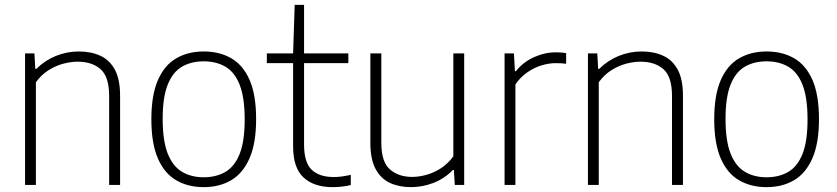

<svg xmlns="http://www.w3.org/2000/svg" viewBox="-20 -760 3438 789"><path d="M83 0V-540.5H121.5L125 -477H129.5Q164 -511.5 209.2 -530Q254.5 -548.5 304 -548.5Q354 -548.5 392.2 -531Q430.5 -513.5 452 -473.8Q473.5 -434 473.5 -366.5V0H428.5V-365.5Q428.5 -444.5 393.5 -475.5Q358.5 -506.5 299 -506.5Q272 -506.5 241 -498.5Q210 -490.5 180.2 -472Q150.5 -453.5 127.5 -422V0Z M817 9Q752.5 9 704 -19.2Q655.5 -47.5 628.8 -109Q602 -170.5 602 -270Q602 -369 628.8 -430.5Q655.5 -492 704 -520.2Q752.5 -548.5 817 -548.5Q882 -548.5 930.5 -520.5Q979 -492.5 1005.8 -431.2Q1032.5 -370 1032.5 -270Q1032.5 -171.5 1005.5 -109.8Q978.5 -48 930.2 -19.5Q882 9 817 9ZM817 -31.5Q868.5 -31.5 906.5 -53.8Q944.5 -76 965 -128Q985.5 -180 985.5 -269Q985.5 -359 965 -411.2Q944.5 -463.5 906.5 -485.8Q868.5 -508 817 -508Q766 -508 728 -486Q690 -464 669.2 -412.2Q648.5 -360.5 648.5 -271.5Q648.5 -181.5 669.2 -129Q690 -76.5 728 -54Q766 -31.5 817 -31.5Z M1346.5 9Q1270.5 9 1227.5 -30.5Q1184.5 -70 1184.5 -158.5V-540.5L1191 -740H1229.5V-166Q1229.5 -92.5 1260.8 -62.5Q1292 -32.5 1352 -32.5Q1368 -32.5 1384.8 -34.8Q1401.5 -37 1421.5 -41.5V0.5Q1402 5 1383.8 7Q1365.5 9 1346.5 9ZM1076.5 -500.5V-540.5H1411.5V-500.5Z M1669 9Q1620.5 9 1582.8 -8.2Q1545 -25.5 1523.5 -65.5Q1502 -105.5 1502 -172.5V-540.5H1547V-173Q1547 -94.5 1582.5 -63.8Q1618 -33 1674 -33Q1701.5 -33 1732.2 -41.5Q1763 -50 1791.8 -68.5Q1820.5 -87 1843 -117.5V-540.5H1887.5V0H1849L1845 -61.5H1841Q1806.5 -26 1761.5 -8.5Q1716.5 9 1669 9Z M2053.5 0V-540.5H2092L2096 -467.5H2100Q2130 -505 2174.2 -525Q2218.5 -545 2264.5 -545Q2276.5 -545 2286.5 -544.2Q2296.5 -543.5 2306.5 -541.5V-498Q2296 -499.5 2285.8 -500Q2275.5 -500.5 2263 -500.5Q2235 -500.5 2204.2 -491Q2173.5 -481.5 2145.8 -462Q2118 -442.5 2098 -413V0Z M2396 0V-540.5H2434.5L2438 -477H2442.5Q2477 -511.5 2522.2 -530Q2567.5 -548.5 2617 -548.5Q2667 -548.5 2705.2 -531Q2743.5 -513.5 2765 -473.8Q2786.5 -434 2786.5 -366.5V0H2741.5V-365.5Q2741.5 -444.5 2706.5 -475.5Q2671.5 -506.5 2612 -506.5Q2585 -506.5 2554 -498.5Q2523 -490.5 2493.2 -472Q2463.5 -453.5 2440.5 -422V0Z M3130 9Q3065.5 9 3017 -19.2Q2968.5 -47.5 2941.8 -109Q2915 -170.5 2915 -270Q2915 -369 2941.8 -430.5Q2968.5 -492 3017 -520.2Q3065.5 -548.5 3130 -548.5Q3195 -548.5 3243.5 -520.5Q3292 -492.5 3318.8 -431.2Q3345.5 -370 3345.5 -270Q3345.5 -171.5 3318.5 -109.8Q3291.5 -48 3243.2 -19.5Q3195 9 3130 9ZM3130 -31.5Q3181.5 -31.5 3219.5 -53.8Q3257.5 -76 3278 -128Q3298.5 -180 3298.5 -269Q3298.5 -359 3278 -411.2Q3257.5 -463.5 3219.5 -485.8Q3181.5 -508 3130 -508Q3079 -508 3041 -486Q3003 -464 2982.2 -412.2Q2961.5 -360.5 2961.5 -271.5Q2961.5 -181.5 2982.2 -129Q3003 -76.5 3041 -54Q3079 -31.5 3130 -31.5Z"/></svg>

Font: Encode Sans Condensed Thin ExtraLight
Style: Regular
Weight: 250
Version: Version 3.002